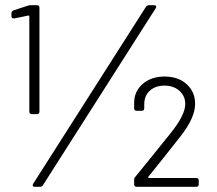

<svg xmlns="http://www.w3.org/2000/svg" viewBox="-20 -720 835 740"><path d="M93 -290V-657Q93 -659 91.5 -660Q90 -661 89 -660L35 -649H33Q24 -649 24 -658V-668Q24 -677 32 -680L87 -698Q93 -700 99 -700H122Q132 -700 132 -690V-290Q132 -280 122 -280H103Q93 -280 93 -290ZM108 -12 542 -693Q546 -700 554 -700H574Q580 -700 581.5 -696.5Q583 -693 580 -688L146 -7Q142 0 134 0H114Q108 0 106.5 -3.5Q105 -7 108 -12ZM497 -10V-27Q497 -35 502 -39L554 -103Q569 -121 637 -206Q694 -277 694 -319Q694 -350 671.5 -370Q649 -390 614 -390Q579 -390 557.5 -370.5Q536 -351 536 -318V-303Q536 -293 526 -293H507Q497 -293 497 -303V-323Q497 -368 530 -396.5Q563 -425 614 -425Q667 -425 699.5 -395.5Q732 -366 732 -320Q732 -266 676 -195Q600 -98 552 -39Q549 -34 554 -34H736Q746 -34 746 -24V-10Q746 0 736 0H507Q497 0 497 -10Z"/></svg>

Font: Barlow GEO Light
Style: Regular
Weight: 300
Designer: Jeremy Tribby
Foundry: Tribby Type
Version: Version 1.408